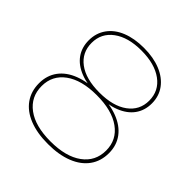

<svg xmlns="http://www.w3.org/2000/svg" viewBox="-187 -849 997 997"><g transform="rotate(45 312.0 -350.0)"><path d="M311 3Q231 3 173.5 -20Q116 -43 85.5 -86Q55 -129 55 -188Q55 -245 85.5 -286.5Q116 -328 173.5 -350Q231 -372 311 -372Q391 -372 449 -350Q507 -328 538 -286.5Q569 -245 569 -188Q569 -129 538 -86Q507 -43 449 -20Q391 3 311 3ZM311 -16Q423 -16 486 -62Q549 -108 549 -187Q549 -265 486 -310.5Q423 -356 311 -356Q200 -356 137.5 -310.5Q75 -265 75 -187Q75 -108 137 -62Q199 -16 311 -16ZM311 -359Q238 -359 186 -379.5Q134 -400 107 -438Q80 -476 80 -528Q80 -581 108.5 -621Q137 -661 189 -682Q241 -703 311 -703Q381 -703 433.5 -681.5Q486 -660 515 -620.5Q544 -581 544 -528Q544 -476 516.5 -438Q489 -400 436.5 -379.5Q384 -359 311 -359ZM311 -375Q411 -375 467.5 -416.5Q524 -458 524 -528Q524 -600 466.5 -642Q409 -684 311 -684Q214 -684 157 -642Q100 -600 100 -529Q100 -458 155.5 -416.5Q211 -375 311 -375Z"/></g></svg>

Font: Montserrat
Style: Regular
Weight: 400
Designer: Julieta Ulanovsky
Foundry: Julieta Ulanovsky
Version: Version 8.000